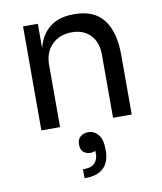

<svg xmlns="http://www.w3.org/2000/svg" viewBox="-90 -622 820 971"><g transform="rotate(-10 320.0 -137.0)"><path d="M92 0V-534H168V-305H156Q156 -384 177.5 -438.5Q199 -493 243 -521.5Q287 -550 354 -550H358Q459 -550 507.5 -487Q556 -424 556 -305V0H460V-325Q460 -387 425 -424.5Q390 -462 329 -462Q266 -462 227 -423Q188 -384 188 -319V0ZM323 50Q354 50 374.5 75Q395 100 395 150V156Q395 215 363.5 245.5Q332 275.9 272 275.9H265V230H274Q310 230 327 210.5Q344 191 343 162L342 130H362Q357 140 345 147.5Q333 155 317 155Q297 155 282 143Q267 131 267 104Q267 76 283.5 63Q300 50 323 50Z"/></g></svg>

Font: SVN-Sora Variable
Style: Regular
Weight: 400
Designer: Jonathan Barnbrook, Julián Moncada
Foundry: Barnbrook Fonts
Version: Version 2.000 - Viet hoa boi STYLEno.1 Fonts